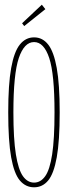

<svg xmlns="http://www.w3.org/2000/svg" viewBox="-20 -786 290 817"><path d="M125 11Q89 11 64.5 -18Q40 -47 27.5 -116.5Q15 -186 15 -308Q15 -427 27.5 -496.5Q40 -566 64.5 -596.5Q89 -627 125 -627Q161 -627 185 -596.5Q209 -566 221.5 -496.5Q234 -427 234 -308Q234 -186 221.5 -116.5Q209 -47 185 -18Q161 11 125 11ZM125 -9Q153 -9 172.5 -36.5Q192 -64 202 -129.5Q212 -195 212 -308Q212 -471 189.5 -539Q167 -607 125 -607Q83 -607 60 -539Q37 -471 37 -308Q37 -195 47.5 -129.5Q58 -64 77.5 -36.5Q97 -9 125 -9ZM83 -675 74 -687 158 -766 173 -747Z"/></svg>

Font: Inconsolata UltraCondensed ExtraLight
Style: Regular
Weight: 200
Width: 1
Monospace: yes
Designer: Raph Levien, Cyreal, Brenton Simpson
Foundry: Raph Levien, Cyreal, Google
Version: Version 3.100; ttfautohint (v1.8.4.7-5d5b)